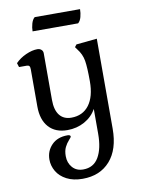

<svg xmlns="http://www.w3.org/2000/svg" viewBox="-96 -695 742 1013"><g transform="rotate(-10 275.5 -189.0)"><path d="M108 123Q108 77 139 45Q170 13 224 13Q232 13 236 15.5Q240 18 240 22Q240 26 227.5 39.5Q215 53 205.5 72Q196 91 196 120Q196 156 217.5 180.5Q239 205 275 205Q331 205 358 158.5Q385 112 385 34V-100Q363 -60 321.5 -37Q280 -14 229 -14Q165 -14 129.5 -53.5Q94 -93 94 -164V-364Q94 -376 90 -381Q86 -386 76 -386H35L28 -408Q51 -432 84.5 -447Q118 -462 146 -462Q159 -462 167.5 -454.5Q176 -447 176 -435V-185Q176 -131 198 -103Q220 -75 261 -75Q322 -75 356 -120Q390 -165 390 -247Q390 -322 384 -358Q378 -394 354 -424L344 -438L354 -451L465 -462V20Q465 131 411 192Q357 253 264 253Q214 253 178.5 234.5Q143 216 125.5 186Q108 156 108 123ZM162 -631H405Q405 -610 399.5 -589.5Q394 -569 382 -559H138Q138 -579 144 -600Q150 -621 162 -631Z"/></g></svg>

Font: Kurale
Style: Regular
Weight: 400
Designer: Eduardo Rodriguez Tunni
Foundry: Eduardo Rodriguez Tunni
Version: Version 2.000